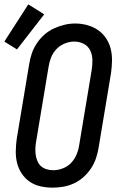

<svg xmlns="http://www.w3.org/2000/svg" viewBox="-39 -854 559 882"><path d="M203 8Q175 8 147.5 2Q120 -4 98 -19Q76 -34 61 -56.5Q46 -79 39.5 -105Q33 -131 33.5 -160Q34 -189 38 -217L95 -559Q99 -584 107 -608Q115 -632 129.5 -654Q144 -676 164 -694Q184 -712 208 -723Q232 -734 256.5 -740Q281 -746 306 -746Q335 -746 362 -738.5Q389 -731 411 -716Q433 -701 448 -678.5Q463 -656 469.5 -630Q476 -604 475.5 -575Q475 -546 471 -518L414 -176Q410 -151 402 -127Q394 -103 379.5 -81Q365 -59 345 -41Q325 -23 301.5 -12Q278 -1 253 3.5Q228 8 203 8ZM205 -72Q227 -72 249.5 -80.5Q272 -89 288 -106Q304 -123 313 -145Q322 -167 325 -189L382 -531Q386 -555 385.5 -578.5Q385 -602 375.5 -622Q366 -642 346 -652.5Q326 -663 302 -663Q280 -663 258 -654Q236 -645 220 -628Q204 -611 195.5 -589.5Q187 -568 184 -546L127 -204Q124 -188 123.5 -172.5Q123 -157 125 -142.5Q127 -128 133 -114Q139 -100 149.5 -90.5Q160 -81 175 -76.5Q190 -72 205 -72ZM39 -627 -19 -663 91 -834 164 -788Z"/></svg>

Font: Iosevka Slab Medium
Style: Italic
Weight: 500
Italic angle: -9°
Monospace: yes
Designer: Belleve Invis
Foundry: Belleve Invis
Version: Version 11.1.0; ttfautohint (v1.8.3)